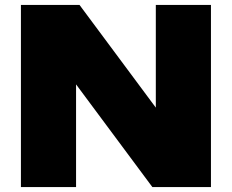

<svg xmlns="http://www.w3.org/2000/svg" viewBox="-20 -760 942 780"><path d="M65 0V-740H303L650 -273H613V-740H837V0H599L252 -467H289V0Z"/></svg>

Font: Encode Sans SC Expanded Black
Style: Regular
Weight: 900
Width: 7
Designer: Multiple Designers
Foundry: Impallari Type
Version: Version 3.002